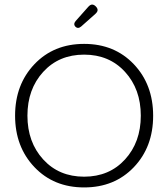

<svg xmlns="http://www.w3.org/2000/svg" viewBox="-20 -810 736 840"><path d="M130.5 -79Q46 -168 46 -304Q46 -440 130.5 -529Q215 -618 348 -618Q481 -618 565.5 -529Q650 -440 650 -303.5Q650 -167 565.5 -78.5Q481 10 348 10Q215 10 130.5 -79ZM169 -495.5Q100 -420 100 -304Q100 -188 169 -112.5Q238 -37 348 -37Q458 -37 527 -112.5Q596 -188 596 -304Q596 -420 527 -495.5Q458 -571 348 -571Q238 -571 169 -495.5ZM366 -780Q375 -790 383 -790Q391 -790 399 -782Q407 -774 407 -766Q407 -758 397 -749L335 -694Q328 -688 321.5 -688Q315 -688 310 -693Q305 -698 305 -704.5Q305 -711 311 -718Z"/></svg>

Font: Flamenco
Style: Regular
Weight: 400
Designer: Luciano Vergara
Foundry: Luciano Vergara
Version: Version 1.002